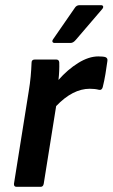

<svg xmlns="http://www.w3.org/2000/svg" viewBox="-20 -722 435 742"><path d="M44 0Q33 0 34 -12L91 -369Q96 -399 98.5 -426Q101 -453 102 -480Q102 -492 115 -492H197Q208 -492 209 -481Q210 -448 206 -413Q241 -453 282 -478.5Q323 -504 360 -504Q380 -504 388 -501Q397 -497 395 -486Q392 -463 387.5 -436Q383 -409 377 -385Q373 -372 362 -375Q347 -379 327 -379Q261 -379 197 -312L149 -12Q147 0 137 0ZM191 -556Q185 -556 183 -560Q181 -564 185 -570L268 -690Q275 -702 287 -702H370Q377 -702 378.5 -697.5Q380 -693 375 -687L273 -568Q263 -556 253 -556Z"/></svg>

Font: Sofia Sans
Style: Bold Italic
Weight: 700
Italic angle: -9°
Designer: Botio Nikoltchev, Ani Petrova
Foundry: lettersoup
Version: Version 4.101; ttfautohint (v1.8.4.7-5d5b)